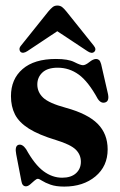

<svg xmlns="http://www.w3.org/2000/svg" viewBox="-20 -662 434 692"><path d="M204 -21.5Q236 -21.5 253.8 -37.5Q271.5 -53.5 271.5 -79Q271.5 -104.5 253 -122.8Q234.5 -141 182.5 -157Q119.5 -176 84 -198.5Q48.5 -221 34 -249.5Q19.5 -278 19.5 -315.5Q19.5 -377 61.5 -413.2Q103.5 -449.5 181.5 -449.5Q226 -449.5 248 -438.2Q270 -427 279 -427Q288 -427 302 -438.2Q316 -449.5 326.5 -449.5Q332 -449.5 336.8 -445.8Q341.5 -442 344.5 -431L368 -328.5Q375.5 -299.5 361 -293.5Q345 -287 332.5 -305.5Q298 -368.5 263.8 -393.2Q229.5 -418 188 -418Q151.5 -418 133 -400.8Q114.5 -383.5 114.5 -357.5Q114.5 -330 135.5 -310Q156.5 -290 217.5 -273.5Q296 -252 332 -215.8Q368 -179.5 368 -123.5Q368 -63 324 -26.2Q280 10.5 211.5 10.5Q181.5 10.5 162 3.5Q142.5 -3.5 131.8 -10.5Q121 -17.5 116.5 -17.5Q111.5 -17.5 104 -10.8Q96.5 -4 88.5 2.8Q80.5 9.5 73.5 9.5Q60 9.5 57 -9.5L38.5 -105.5Q32.5 -135.5 46.5 -140Q60.5 -144 74 -124.5Q105 -68.5 136.8 -45Q168.5 -21.5 204 -21.5ZM79 -478Q63 -467.5 54 -475Q50.5 -478.5 50.2 -484.8Q50 -491 56 -498L154.5 -621Q162.5 -630.5 169.5 -636.2Q176.5 -642 186.5 -642Q197 -642 204 -636.5Q211 -631 219 -621L317.5 -498Q329 -484 319.5 -475Q310.5 -467 294.5 -478L186.5 -549.5Z"/></svg>

Font: Fraunces 144pt S050 SemiBold
Style: Regular
Weight: 600
Version: Version 1.000; ttfautohint (v1.8.3)